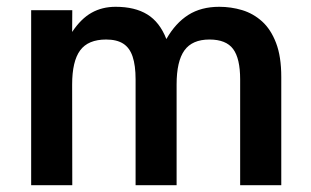

<svg xmlns="http://www.w3.org/2000/svg" viewBox="-20 -545 915 565"><path d="M71.7 -515H192.7L192.3 -451Q218.3 -490 249.5 -507.5Q280.7 -525 320.3 -525Q377 -525 413.5 -502.5Q450 -480 469.3 -430.7H470Q496.3 -477 534 -501Q571.7 -525 625.3 -525Q660 -525 692.7 -515.2Q725.3 -505.3 751.2 -482Q777 -458.7 792.3 -418.8Q807.7 -379 807.7 -318.3V0H686.7L686.7 -311.3Q686.7 -373 666 -400.8Q645.3 -428.7 596.3 -428.7Q545.7 -428.7 522.7 -396.7Q499.7 -364.7 499.7 -296.3V0H379V-311.3Q379 -352.3 370.3 -378.3Q361.7 -404.3 342.7 -416.5Q323.7 -428.7 292.3 -428.7Q239.3 -428.7 215.8 -396.7Q192.3 -364.7 192.3 -296.3L192.7 0H71.7Z"/></svg>

Font: Asta Sans Light
Style: Regular
Weight: 300
Designer: 42dot
Version: Version 1.000